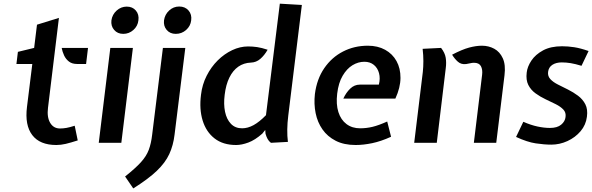

<svg xmlns="http://www.w3.org/2000/svg" viewBox="-20 -778 3226 1046"><path d="M287 12Q197 12 155.8 -42Q114.5 -96 127 -195.5L156 -429.5H69.5L77.5 -495.5L166 -517L181.5 -643.5L301 -680.5L241.5 -191Q235 -140 253.2 -109Q271.5 -78 307 -78Q323.5 -78 342 -81.2Q360.5 -84.5 387 -93L403.5 -13Q364.5 -0.5 338 5.8Q311.5 12 287 12ZM399.5 -429.5Q372.5 -429.5 355.5 -442.8Q338.5 -456 329.2 -476Q320 -496 316 -517H459.5L449 -429.5Z M518 0 581 -517H704L641 0ZM651.5 -593.5Q620.5 -593.5 602 -614.8Q583.5 -636 587 -667Q591.5 -699 615.5 -720.5Q639.5 -742 670.5 -742Q702 -742 720.2 -720.5Q738.5 -699 734 -667Q730.5 -636 706.8 -614.8Q683 -593.5 651.5 -593.5Z M706 248.5 661.5 183.5Q717.5 139 747.5 106Q777.5 73 790.5 38.2Q803.5 3.5 809 -44.5L867.5 -517H989.5L931 -44.5Q924 14.5 902.2 61.5Q880.5 108.5 834.2 152.8Q788 197 706 248.5ZM937.5 -593.5Q906.5 -593.5 888.2 -614.8Q870 -636 873.5 -667Q878 -699 901.5 -720.8Q925 -742.5 956.5 -742.5Q988.5 -742.5 1007.2 -720.8Q1026 -699 1021.5 -667Q1018 -636 994 -614.8Q970 -593.5 937.5 -593.5Z M1266.5 12Q1195 12 1149 -23.8Q1103 -59.5 1084 -121.5Q1065 -183.5 1075 -261.5Q1081.5 -317.5 1105.8 -365.2Q1130 -413 1166 -448.8Q1202 -484.5 1245 -504.8Q1288 -525 1331.5 -525Q1356 -525 1380.5 -521.5Q1405 -518 1438 -507Q1420.5 -476.5 1398.2 -457.2Q1376 -438 1347 -437Q1308 -435.5 1278.2 -414.8Q1248.5 -394 1229.5 -355.2Q1210.5 -316.5 1204 -261.5Q1197.5 -210.5 1206 -169.2Q1214.5 -128 1238 -103.5Q1261.5 -79 1299 -79Q1330 -79 1361.8 -96.5Q1393.5 -114 1429 -150.5L1504.5 -758L1624.5 -751L1550.5 -148.5Q1545.5 -108.5 1545 -72.8Q1544.5 -37 1548.5 -5L1456 0Q1444.5 -8.5 1437.8 -21Q1431 -33.5 1426.5 -49.5L1425 -70L1409 -50Q1369.5 -15 1333 -1.5Q1296.5 12 1266.5 12Z M1917.5 12Q1854 12 1809 -11Q1764 -34 1736.8 -73Q1709.5 -112 1699.5 -161.8Q1689.5 -211.5 1695.5 -265.5Q1706 -347.5 1746.5 -406.5Q1787 -465.5 1848.5 -497.2Q1910 -529 1984 -529Q2038 -529 2078.2 -506.8Q2118.5 -484.5 2140.2 -445.2Q2162 -406 2161.8 -353.5Q2161.5 -301 2134 -241H1850.5Q1865 -273 1887.8 -295Q1910.5 -317 1940.5 -317H2044Q2052.5 -350.5 2045 -379Q2037.5 -407.5 2016.8 -424.5Q1996 -441.5 1965 -441.5Q1931.5 -441.5 1900.5 -422.8Q1869.5 -404 1846.8 -365.5Q1824 -327 1817 -268Q1810 -210 1823.5 -167.5Q1837 -125 1867.8 -102Q1898.5 -79 1942 -79Q1976.5 -79 2010.2 -87.2Q2044 -95.5 2089.5 -116L2110.5 -33Q2055.5 -8 2007.5 2Q1959.5 12 1917.5 12Z M2561.5 0 2606.5 -370.5Q2610 -399 2600 -417.5Q2590 -436 2562.5 -436Q2552 -436 2542.5 -433.5Q2533 -431 2519 -429Q2492.5 -426 2474.8 -441.5Q2457 -457 2443 -480Q2497.5 -508.5 2535.8 -518.8Q2574 -529 2605.5 -529Q2642 -529 2672.5 -512.5Q2703 -496 2719.2 -460.5Q2735.5 -425 2728.5 -368L2683.5 0ZM2236.5 0 2283.5 -386Q2286.5 -414 2286.5 -445.5Q2286.5 -477 2282.5 -512L2383 -517Q2404 -490 2408.2 -463.5Q2412.5 -437 2408.5 -407L2359.5 0Z M2983.5 10Q2945 10 2898.5 3Q2852 -4 2791.5 -32L2831 -114.5Q2872 -96.5 2908.2 -88.8Q2944.5 -81 2976 -81Q3016 -81 3037.2 -98.8Q3058.5 -116.5 3061 -140.5Q3064.5 -165 3049 -181.2Q3033.5 -197.5 3007.5 -210.5Q2981.5 -223.5 2952.2 -237.2Q2923 -251 2897.5 -269.5Q2872 -288 2858.2 -315.2Q2844.5 -342.5 2849.5 -383Q2853 -415 2875 -448Q2897 -481 2938.5 -503.5Q2980 -526 3042 -526Q3074 -526 3108.2 -520.8Q3142.5 -515.5 3186.5 -500L3148 -419.5Q3113.5 -430 3089 -434Q3064.5 -438 3040.5 -438Q3009.5 -438 2989.2 -424.8Q2969 -411.5 2966 -386.5Q2963 -363.5 2978.2 -347Q2993.5 -330.5 3019.5 -317.5Q3045.5 -304.5 3074.5 -290Q3103.5 -275.5 3129 -256.5Q3154.5 -237.5 3168.8 -210Q3183 -182.5 3177.5 -142Q3172 -97.5 3143 -63.2Q3114 -29 3071.5 -9.5Q3029 10 2983.5 10Z"/></svg>

Font: Expletus Sans SemiBold
Style: Italic
Weight: 600
Italic angle: -7°
Version: Version 7.500